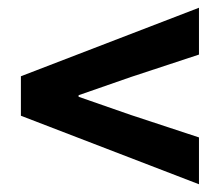

<svg xmlns="http://www.w3.org/2000/svg" viewBox="-20 -580 568 496"><path d="M494 -104 34 -281V-383L494 -560V-439L318 -381L183 -334V-330L318 -283L494 -225Z"/></svg>

Font: hySource Sans Pro
Style: Bold
Weight: 700
Designer: Paul D. Hunt
Foundry: Adobe Systems Incorporated
Version: Version 2.021;PS 2.000;hotconv 1.0.86;makeotf.lib2.5.63406